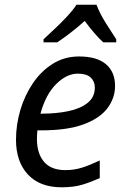

<svg xmlns="http://www.w3.org/2000/svg" viewBox="-20 -786 539 816"><path d="M242 10Q149 10 98.5 -44.5Q48 -99 48 -192Q48 -256 66.5 -318.5Q85 -381 120 -432.5Q155 -484 204.5 -515Q254 -546 316 -546Q392 -546 430.5 -513Q469 -480 469 -421Q469 -369 436.5 -326Q404 -283 335 -257.5Q266 -232 156 -232H139Q138 -223 137.5 -213Q137 -203 137 -195Q137 -134 167 -98.5Q197 -63 258 -63Q296 -63 330 -74Q364 -85 404 -104V-29Q366 -12 329.5 -1Q293 10 242 10ZM152 -303H159Q219 -303 270 -313.5Q321 -324 352 -348.5Q383 -373 383 -414Q383 -440 365.5 -456.5Q348 -473 311 -473Q263 -473 218.5 -428.5Q174 -384 152 -303ZM165 -606V-619Q182 -635 210 -661Q238 -687 264.5 -715.5Q291 -744 305 -766H390Q405 -727 430 -687.5Q455 -648 474 -619V-606H419Q401 -622 380.5 -646Q360 -670 340 -697Q310 -670 279.5 -646.5Q249 -623 223 -606Z"/></svg>

Font: Noto Sans IKEA
Style: Italic
Weight: 400
Italic angle: -12°
Designer: Monotype Design Team
Foundry: Monotype Imaging Inc.
Version: Version 2.001